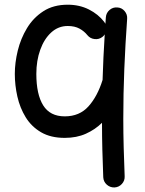

<svg xmlns="http://www.w3.org/2000/svg" viewBox="-20 -555 627 828"><path d="M485.8 -522.9Q504.9 -522 517.3 -507.3Q529.8 -492.7 528.3 -473.6Q520.5 -365.7 516.1 -258.1Q511.7 -150.4 511.7 -42.5Q511.7 19.5 513.4 81.1Q515.1 142.6 517.6 205.1Q518.6 224.1 505.6 238.3Q492.7 252.4 473.6 253.4Q454.6 253.9 440.4 241.2Q426.3 228.5 425.3 209.5Q422.9 150.9 421.4 92Q419.9 33.2 419.9 -25.4Q390.1 3.9 350.3 21.7Q310.5 39.6 259.3 39.6Q198.7 39.6 157.2 15.4Q115.7 -8.8 90.8 -49.3Q65.9 -89.8 54.9 -138.7Q43.9 -187.5 43.9 -236.3Q43.9 -284.7 56.6 -336.7Q69.3 -388.7 96.4 -433.6Q123.5 -478.5 167 -506.6Q210.4 -534.7 272 -534.7Q322.8 -534.7 363.3 -514.2Q403.8 -493.7 429.2 -460.9Q432.1 -457 434.6 -452.6Q435.5 -466.3 436.5 -480.5Q438 -499.5 452.4 -512Q466.8 -524.4 485.8 -522.9ZM421.9 -396Q407.2 -384.3 387.9 -386.5Q368.7 -388.7 356.9 -403.3Q343.3 -420.4 322.8 -431.6Q302.2 -442.9 272 -442.9Q231.4 -442.9 200.9 -415Q170.4 -387.2 153.6 -340.3Q136.7 -293.5 136.7 -236.3Q136.7 -147.9 166.3 -100.6Q195.8 -53.2 259.3 -53.2Q322.8 -53.2 361.6 -96.4Q400.4 -139.6 422.4 -210.4V-210.9Q425.3 -307.6 431.6 -406.7Q427.7 -400.4 421.9 -396Z"/></svg>

Font: Mikhak-FD Medium
Style: Regular
Weight: 500
Designer: Amin Abedi
Version: Version 3.2